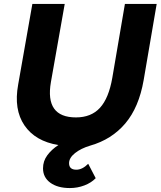

<svg xmlns="http://www.w3.org/2000/svg" viewBox="-20 -730 814 973"><path d="M613 -710H774L708 -324Q684 -186 615 -104.5Q546 -23 437 8Q390 22 360 46Q330 70 330 97Q330 130 367 130Q397 130 427 100L465 173Q443 196 408 209.5Q373 223 334 223Q272 223 235 196Q198 169 198 123Q198 86 220 56.5Q242 27 276 5Q159 -14 104 -94.5Q49 -175 72 -301L144 -710H308L238 -314Q207 -135 365 -135Q442 -135 486.5 -183.5Q531 -232 549 -335Z"/></svg>

Font: Livvic
Style: Bold Italic
Weight: 700
Italic angle: -10°
Designer: Jacques Le Bailly, Baron von Fonthausen
Version: Version 1.001; ttfautohint (v1.8.2)